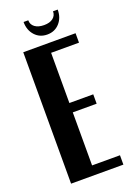

<svg xmlns="http://www.w3.org/2000/svg" viewBox="-159 -900 663 960"><g transform="rotate(-20 172.5 -420.5)"><path d="M254.9 -840.8H279.8Q279.8 -797.4 254.4 -769.3Q229 -741.2 189 -741.2Q148.9 -741.2 123.5 -769.3Q98.1 -797.4 98.1 -840.8H123Q123 -817.9 141.1 -804.4Q159.2 -791 189.9 -791Q220.2 -791 237.5 -804.4Q254.9 -817.9 254.9 -840.8ZM44.9 -699.2H323.2V-648.9H174.8V-381.8H301.8V-332H174.8V-49.8H323.2V0H44.9Z"/></g></svg>

Font: Moniqa Black Paragraph
Style: Regular
Weight: 900
Designer: Rajesh Rajput
Foundry: Rajesh Rajput
Version: Version 1.000